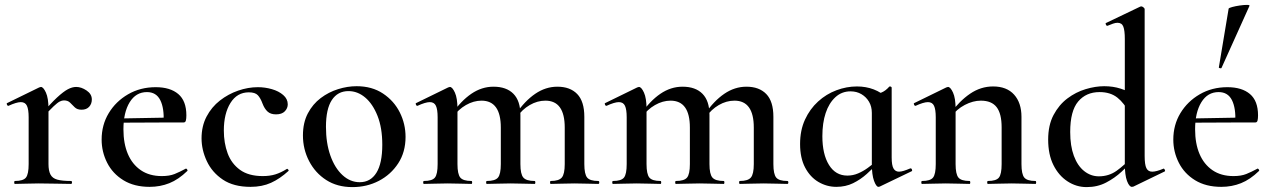

<svg xmlns="http://www.w3.org/2000/svg" viewBox="-20 -751 5192 784"><path d="M155 -271 148 -283Q186 -328 212.5 -352.5Q239 -377 257 -386.5Q275 -396 291 -396Q312 -396 333.5 -381.5Q355 -367 355 -345Q355 -327 344 -315Q333 -303 313 -303Q295 -303 285 -313Q275 -323 266 -332Q257 -341 241 -341Q233 -341 224 -336.5Q215 -332 199 -317Q183 -302 155 -271ZM41 0Q38 0 38 -6Q38 -12 41 -12Q75 -12 86 -26Q97 -40 97 -81V-272Q97 -304 90 -319Q83 -334 65 -334Q56 -334 43 -330Q30 -326 15 -319Q11 -318 8.5 -323.5Q6 -329 9 -330L140 -394Q145 -396 147 -396Q157 -396 167.5 -373Q178 -350 178 -306V-81Q178 -54 186 -38.5Q194 -23 214 -17.5Q234 -12 270 -12Q274 -12 274 -6Q274 0 270 0Q244 0 210.5 -1Q177 -2 138 -2Q111 -2 85.5 -1Q60 0 41 0Z M591 12Q528 12 484 -15Q440 -42 417.5 -86.5Q395 -131 395 -181Q395 -241 424 -289Q453 -337 503 -366Q553 -395 616 -395Q675 -395 708 -367Q741 -339 741 -280Q741 -267 739 -259Q737 -251 730 -251H648Q651 -309 634.5 -342Q618 -375 580 -375Q535 -375 509.5 -333.5Q484 -292 484 -223Q484 -165 502 -122.5Q520 -80 555 -56Q590 -32 641 -32Q672 -32 693 -40.5Q714 -49 738 -62Q740 -64 743.5 -60Q747 -56 745 -53Q709 -18 671.5 -3Q634 12 591 12ZM455 -250 454 -267 676 -271V-251Z M1003 12Q934 12 890 -17.5Q846 -47 824.5 -93Q803 -139 803 -186Q803 -236 823.5 -275Q844 -314 878 -340.5Q912 -367 952.5 -381Q993 -395 1033 -395Q1062 -395 1090 -387Q1118 -379 1136.5 -363Q1155 -347 1155 -325Q1155 -309 1143 -296.5Q1131 -284 1107 -284Q1085 -284 1072.5 -295.5Q1060 -307 1052 -328Q1044 -350 1033 -362Q1022 -374 996 -374Q948 -374 921 -330.5Q894 -287 894 -218Q894 -167 909.5 -125Q925 -83 960 -57.5Q995 -32 1053 -32Q1082 -32 1104.5 -39Q1127 -46 1151 -61Q1153 -63 1156.5 -59Q1160 -55 1158 -53Q1123 -21 1086.5 -4.5Q1050 12 1003 12Z M1419 13Q1357 13 1312 -16Q1267 -45 1242 -93.5Q1217 -142 1217 -198Q1217 -250 1237 -288Q1257 -326 1289.5 -350.5Q1322 -375 1360.5 -387Q1399 -399 1436 -399Q1499 -399 1544 -369Q1589 -339 1612.5 -292Q1636 -245 1636 -192Q1636 -130 1606 -84Q1576 -38 1527 -12.5Q1478 13 1419 13ZM1449 -7Q1493 -7 1517 -45.5Q1541 -84 1541 -160Q1541 -229 1521.5 -278Q1502 -327 1471 -353Q1440 -379 1403 -379Q1359 -379 1335 -342.5Q1311 -306 1311 -233Q1311 -167 1329 -116Q1347 -65 1378.5 -36Q1410 -7 1449 -7Z M2229 0Q2226 0 2226 -6Q2226 -12 2229 -12Q2262 -12 2274 -26Q2286 -40 2286 -81V-230Q2286 -340 2207 -340Q2174 -340 2143 -322Q2112 -304 2091 -273L2086 -285Q2123 -339 2165.5 -368Q2208 -397 2256 -397Q2308 -397 2337 -367Q2366 -337 2366 -274V-81Q2366 -40 2377.5 -26Q2389 -12 2423 -12Q2427 -12 2427 -6Q2427 0 2423 0Q2404 0 2379 -1Q2354 -2 2326 -2Q2298 -2 2273 -1Q2248 0 2229 0ZM1968 0Q1965 0 1965 -6Q1965 -12 1968 -12Q2002 -12 2013.5 -26Q2025 -40 2025 -81V-230Q2025 -340 1946 -340Q1914 -340 1882.5 -322Q1851 -304 1830 -273L1825 -285Q1862 -339 1904.5 -368Q1947 -397 1995 -397Q2048 -397 2076.5 -368Q2105 -339 2105 -282V-81Q2105 -40 2117 -26Q2129 -12 2163 -12Q2166 -12 2166 -6Q2166 0 2163 0Q2143 0 2118 -1Q2093 -2 2065 -2Q2038 -2 2012.5 -1Q1987 0 1968 0ZM1711 0Q1708 0 1708 -6Q1708 -12 1711 -12Q1745 -12 1756 -26Q1767 -40 1767 -81V-272Q1767 -304 1760 -319Q1753 -334 1735 -334Q1726 -334 1713 -330Q1700 -326 1685 -319Q1681 -318 1678.5 -323.5Q1676 -329 1679 -330L1810 -394Q1815 -396 1817 -396Q1827 -396 1837.5 -373Q1848 -350 1848 -306V-81Q1848 -40 1859.5 -26Q1871 -12 1905 -12Q1908 -12 1908 -6Q1908 0 1905 0Q1886 0 1861 -1Q1836 -2 1808 -2Q1781 -2 1755.5 -1Q1730 0 1711 0Z M3001 0Q2998 0 2998 -6Q2998 -12 3001 -12Q3034 -12 3046 -26Q3058 -40 3058 -81V-230Q3058 -340 2979 -340Q2946 -340 2915 -322Q2884 -304 2863 -273L2858 -285Q2895 -339 2937.5 -368Q2980 -397 3028 -397Q3080 -397 3109 -367Q3138 -337 3138 -274V-81Q3138 -40 3149.5 -26Q3161 -12 3195 -12Q3199 -12 3199 -6Q3199 0 3195 0Q3176 0 3151 -1Q3126 -2 3098 -2Q3070 -2 3045 -1Q3020 0 3001 0ZM2740 0Q2737 0 2737 -6Q2737 -12 2740 -12Q2774 -12 2785.5 -26Q2797 -40 2797 -81V-230Q2797 -340 2718 -340Q2686 -340 2654.5 -322Q2623 -304 2602 -273L2597 -285Q2634 -339 2676.5 -368Q2719 -397 2767 -397Q2820 -397 2848.5 -368Q2877 -339 2877 -282V-81Q2877 -40 2889 -26Q2901 -12 2935 -12Q2938 -12 2938 -6Q2938 0 2935 0Q2915 0 2890 -1Q2865 -2 2837 -2Q2810 -2 2784.5 -1Q2759 0 2740 0ZM2483 0Q2480 0 2480 -6Q2480 -12 2483 -12Q2517 -12 2528 -26Q2539 -40 2539 -81V-272Q2539 -304 2532 -319Q2525 -334 2507 -334Q2498 -334 2485 -330Q2472 -326 2457 -319Q2453 -318 2450.5 -323.5Q2448 -329 2451 -330L2582 -394Q2587 -396 2589 -396Q2599 -396 2609.5 -373Q2620 -350 2620 -306V-81Q2620 -40 2631.5 -26Q2643 -12 2677 -12Q2680 -12 2680 -6Q2680 0 2677 0Q2658 0 2633 -1Q2608 -2 2580 -2Q2553 -2 2527.5 -1Q2502 0 2483 0Z M3395 12Q3356 12 3322 -8Q3288 -28 3267.5 -67Q3247 -106 3247 -163Q3247 -219 3267 -262.5Q3287 -306 3320.5 -336.5Q3354 -367 3395.5 -382.5Q3437 -398 3479 -398Q3516 -398 3547.5 -386Q3579 -374 3602 -351L3540 -290Q3540 -316 3528.5 -335.5Q3517 -355 3497.5 -366.5Q3478 -378 3453 -378Q3417 -378 3391 -354Q3365 -330 3351.5 -289.5Q3338 -249 3338 -195Q3338 -121 3365 -77.5Q3392 -34 3440 -34Q3463 -34 3484 -43Q3505 -52 3523.5 -65.5Q3542 -79 3557 -92L3565 -85Q3544 -63 3519 -40.5Q3494 -18 3463.5 -3Q3433 12 3395 12ZM3567 12Q3558 12 3549 -12.5Q3540 -37 3540 -81V-360Q3564 -367 3580 -373.5Q3596 -380 3611 -397Q3613 -399 3617 -397.5Q3621 -396 3621 -393V-108Q3621 -76 3628.5 -63Q3636 -50 3651 -50Q3659 -50 3670.5 -53.5Q3682 -57 3696 -63Q3701 -65 3703.5 -59.5Q3706 -54 3703 -52L3572 11Q3570 12 3567 12Z M4014 0Q4011 0 4011 -6Q4011 -12 4014 -12Q4048 -12 4059 -26Q4070 -40 4070 -81V-231Q4070 -287 4049.5 -313.5Q4029 -340 3985 -340Q3953 -340 3919.5 -322.5Q3886 -305 3864 -274L3859 -286Q3898 -339 3941.5 -368.5Q3985 -398 4035 -398Q4091 -398 4121 -364.5Q4151 -331 4151 -274V-81Q4151 -40 4162.5 -26Q4174 -12 4208 -12Q4211 -12 4211 -6Q4211 0 4208 0Q4189 0 4164 -1Q4139 -2 4111 -2Q4084 -2 4058.5 -1Q4033 0 4014 0ZM3745 0Q3742 0 3742 -6Q3742 -12 3745 -12Q3779 -12 3790 -26Q3801 -40 3801 -81V-272Q3801 -304 3794 -319Q3787 -334 3769 -334Q3760 -334 3747 -330Q3734 -326 3719 -319Q3715 -318 3712.5 -323.5Q3710 -329 3713 -330L3844 -394Q3849 -396 3851 -396Q3861 -396 3871.5 -373Q3882 -350 3882 -306V-81Q3882 -40 3893.5 -26Q3905 -12 3939 -12Q3942 -12 3942 -6Q3942 0 3939 0Q3920 0 3895 -1Q3870 -2 3842 -2Q3815 -2 3789.5 -1Q3764 0 3745 0Z M4417 13Q4375 13 4339 -10.5Q4303 -34 4281.5 -77Q4260 -120 4260 -181Q4260 -240 4282 -281.5Q4304 -323 4338.5 -349Q4373 -375 4413 -387Q4453 -399 4489 -399Q4525 -399 4556 -389Q4587 -379 4612 -363L4593 -287Q4571 -330 4542.5 -352.5Q4514 -375 4470 -375Q4415 -375 4382.5 -336.5Q4350 -298 4350 -212Q4350 -155 4365 -114.5Q4380 -74 4407 -52.5Q4434 -31 4467 -31Q4508 -31 4540 -54Q4572 -77 4601 -109L4610 -101Q4589 -77 4560.5 -50.5Q4532 -24 4496.5 -5.5Q4461 13 4417 13ZM4654 -714V-114Q4654 -79 4661 -64.5Q4668 -50 4685 -50Q4693 -50 4704.5 -53Q4716 -56 4730 -62Q4733 -64 4736 -58.5Q4739 -53 4736 -51L4608 11Q4605 12 4602 12Q4591 12 4582 -12Q4573 -36 4573 -82V-592Q4573 -626 4567 -642Q4561 -658 4543 -658Q4535 -658 4525 -654.5Q4515 -651 4503 -646Q4499 -644 4496 -650Q4493 -656 4496 -657L4636 -724Q4638 -725 4640 -725Q4644 -725 4649 -721Q4654 -717 4654 -714Z M4967 12Q4904 12 4860 -15Q4816 -42 4793.5 -86.5Q4771 -131 4771 -181Q4771 -241 4800 -289Q4829 -337 4879 -366Q4929 -395 4992 -395Q5051 -395 5084 -367Q5117 -339 5117 -280Q5117 -267 5115 -259Q5113 -251 5106 -251H5024Q5027 -309 5010.5 -342Q4994 -375 4956 -375Q4911 -375 4885.5 -333.5Q4860 -292 4860 -223Q4860 -165 4878 -122.5Q4896 -80 4931 -56Q4966 -32 5017 -32Q5048 -32 5069 -40.5Q5090 -49 5114 -62Q5116 -64 5119.5 -60Q5123 -56 5121 -53Q5085 -18 5047.5 -3Q5010 12 4967 12ZM4831 -250 4830 -267 5052 -271V-251ZM4968 -474Q4967 -471 4961.5 -472.5Q4956 -474 4957 -476L4997 -716Q4999 -719 5012 -722.5Q5025 -726 5042 -728.5Q5059 -731 5071.5 -731Q5084 -731 5082 -727Z"/></svg>

Font: Cormorant Infant Light SemiBold
Style: Regular
Weight: 600
Version: Version 4.001